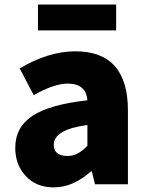

<svg xmlns="http://www.w3.org/2000/svg" viewBox="-20 -808 645 842"><path d="M215.8 13.7Q138.7 13.7 92.8 -36.1Q46.9 -85.9 46.9 -159.2Q46.9 -250 122.1 -299.8Q197.3 -349.6 363.3 -368.2Q357.4 -441.4 277.3 -441.4Q216.8 -441.4 127.9 -390.6L66.4 -507.8Q192.4 -583 310.5 -583Q541 -583 541 -323.2V0H396.5L382.8 -56.6H378.9Q300.8 13.7 215.8 13.7ZM277.3 -124Q321.3 -124 363.3 -168.9V-259.8Q215.8 -240.2 215.8 -172.9Q215.8 -124 277.3 -124ZM146.5 -674.8V-788.1H489.3V-674.8Z"/></svg>

Font: Gen Shin Gothic Heavy
Style: Bold
Weight: 900
Designer: [Source Han Sans]
Ryoko NISHIZUKA  (kana & ideographs); Paul D. Hunt (Latin, Greek & Cyrillic); Wenlong ZHANG  (bopomofo
Version: Version 1.002.20150607